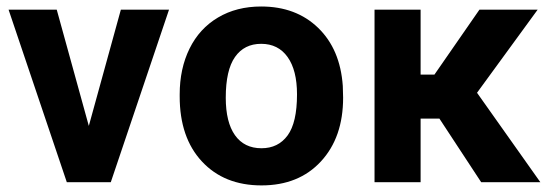

<svg xmlns="http://www.w3.org/2000/svg" viewBox="-20 -558 1693 588"><path d="M252 -172.4 350.1 -528.3H497.6L319.3 0H184.6L6.3 -528.3H153.8Z M530.3 -269Q530.3 -347.7 560.5 -409.2Q590.8 -470.7 647.7 -504.4Q704.6 -538.1 779.8 -538.1Q886.7 -538.1 954.3 -472.7Q1022 -407.2 1029.8 -294.9L1030.8 -258.8Q1030.8 -137.2 962.9 -63.7Q895 9.8 780.8 9.8Q666.5 9.8 598.4 -63.5Q530.3 -136.7 530.3 -262.7ZM671.4 -258.8Q671.4 -183.6 699.7 -143.8Q728 -104 780.8 -104Q832 -104 860.8 -143.3Q889.6 -182.6 889.6 -269Q889.6 -342.8 860.8 -383.3Q832 -423.8 779.8 -423.8Q728 -423.8 699.7 -383.5Q671.4 -343.3 671.4 -258.8Z M1325.7 -194.8H1268.1V0H1127V-528.3H1268.1V-329.6H1310.5L1448.2 -528.3H1626.5L1440.9 -273.9L1634.8 0H1453.6Z"/></svg>

Font: Robotiche
Style: Bold
Weight: 700
Designer: Google
Version: Version 2.001150; 2014